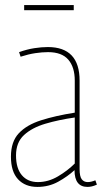

<svg xmlns="http://www.w3.org/2000/svg" viewBox="-20 -725 402 755"><path d="M23 -109Q23 -168 54 -201Q85 -234 141.5 -252Q198 -270 274 -282V-408Q274 -461 248.5 -490.5Q223 -520 169 -520Q146 -520 119 -516Q92 -512 61 -502L55 -520Q86 -531 114.5 -535.5Q143 -540 168 -540Q293 -540 293 -408V-60Q293 -31 301.5 -20Q310 -9 325 -9Q338 -9 355 -16L361 1Q350 6 341 8Q332 10 324 10Q273 10 273 -56Q246 -31 209 -10.5Q172 10 127 10Q79 10 51 -20Q23 -50 23 -109ZM43 -114Q43 -63 66 -36Q89 -9 129 -9Q170 -9 208 -31.5Q246 -54 274 -82V-263Q211 -254 158.5 -238.5Q106 -223 74.5 -194Q43 -165 43 -114ZM75 -685V-705H270V-685Z"/></svg>

Font: Georama SemiCondensed Thin
Style: Regular
Weight: 100
Width: 4
Designer: Jean-Baptiste Levee
Foundry: Production Type
Version: Version 1.000